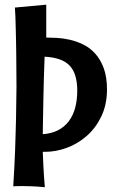

<svg xmlns="http://www.w3.org/2000/svg" viewBox="-20 -762 483 813"><path d="M433.1 -381.8Q432.6 -317.9 408.9 -268.8Q385.3 -219.7 347.4 -186.5Q309.6 -153.3 263.2 -136.2Q216.8 -119.1 170.9 -119.1H161.1Q162.1 -94.7 163.8 -57.9Q165.5 -21 169.9 30.8Q141.1 27.8 117.2 26.9Q93.3 25.9 75.2 25.9Q65.4 25.9 58.1 26.1Q50.8 26.4 45.9 26.4Q40 26.9 36.1 26.9Q38.6 -11.2 40.5 -49.6Q42.5 -87.9 43.9 -124.8Q45.4 -161.6 46.1 -195.8Q46.9 -230 47.9 -260.3Q49.3 -330.6 49.8 -395Q49.8 -467.3 48.8 -532.2Q48.3 -560.1 47.9 -588.6Q47.4 -617.2 46.6 -643.6Q45.9 -669.9 45.2 -692.4Q44.4 -714.8 43 -730L175.8 -742.2V-603Q193.8 -603 220.2 -601.6Q246.6 -600.1 275.1 -593.8Q303.7 -587.4 332 -573.7Q360.4 -560.1 382.8 -535.4Q405.3 -510.7 419.2 -473.4Q433.1 -436 433.1 -381.8ZM307.1 -377.9Q307.1 -415 298.8 -441.7Q290.5 -468.3 273.7 -485.4Q256.8 -502.4 230.7 -511.2Q204.6 -520 168.9 -522Q167 -479.5 165.8 -431.9Q164.6 -384.3 163.6 -339.6Q162.6 -294.9 162.1 -256.6Q161.6 -218.3 161.1 -193.8Q197.8 -196.3 225.1 -210.2Q252.4 -224.1 270.8 -248Q289.1 -272 298.1 -304.9Q307.1 -337.9 307.1 -377.9Z"/></svg>

Font: Rum Raisin
Style: Regular
Weight: 400
Designer: Astigmatic (AOETI)
Foundry: Astigmatic (AOETI)
Version: Version 1.000